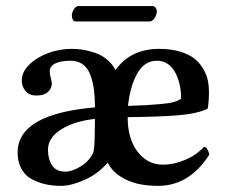

<svg xmlns="http://www.w3.org/2000/svg" viewBox="-20 -603 746 633"><path d="M138.2 -108.9Q138.2 -78.6 151.6 -57.9Q165 -37.1 195.8 -37.1Q217.8 -37.1 245.8 -54.2Q273.9 -71.3 287.1 -99.1Q288.6 -103.5 289.8 -111.6Q291 -119.6 291.5 -132.1Q292 -144.5 292.2 -155Q292.5 -165.5 292.7 -183.1Q293 -200.7 293 -210.9Q227.1 -204.1 182.6 -177Q138.2 -149.9 138.2 -108.9ZM401.9 -253.9Q444.3 -255.4 461.7 -256.3Q479 -257.3 508.1 -259.8Q537.1 -262.2 552.7 -266.6Q568.4 -271 577.1 -277.8Q577.1 -330.1 556.2 -366.5Q535.2 -402.8 497.1 -402.8Q456.5 -402.8 432.9 -361.3Q409.2 -319.8 401.9 -253.9ZM38.1 -100.1Q38.1 -227.1 293 -249Q293 -324.2 274.7 -363.5Q256.3 -402.8 211.9 -402.8Q181.6 -402.8 162.8 -394Q144 -385.3 144 -368.2Q144 -357.9 147.5 -345.5Q150.9 -333 150.9 -327.1Q150.9 -313 138.7 -300.5Q126.5 -288.1 100.1 -288.1Q76.2 -288.1 64 -303Q51.8 -317.9 51.8 -337.9Q51.8 -366.2 77.1 -390.6Q102.5 -415 140.1 -428.5Q177.7 -441.9 215.8 -441.9Q234.9 -441.9 253.4 -439Q272 -436 293.2 -429Q314.5 -421.9 332.3 -407.2Q350.1 -392.6 360.8 -372.1Q410.6 -441.9 504.9 -441.9Q544.4 -441.9 574.5 -432.6Q604.5 -423.3 622.1 -408.9Q639.6 -394.5 650.6 -375Q661.6 -355.5 665.3 -337.6Q668.9 -319.8 668.9 -300.8Q668.9 -270.5 665 -245.1Q632.3 -228.5 569.8 -223.1Q507.3 -217.8 400.9 -216.8Q400.9 -145.5 433.6 -102.8Q466.3 -60.1 517.1 -60.1Q551.8 -60.1 589.1 -75.4Q626.5 -90.8 652.8 -119.1Q659.7 -118.7 664.3 -110.1Q668.9 -101.6 669.9 -92.8Q604 9.8 501 9.8Q465.8 9.8 435.3 3.2Q404.8 -3.4 377 -21.2Q349.1 -39.1 335 -66.9Q303.7 -29.8 259 -10Q214.4 9.8 182.1 9.8Q153.8 9.8 129.6 4.4Q105.5 -1 84 -12.7Q62.5 -24.4 50.3 -46.9Q38.1 -69.3 38.1 -100.1ZM473.1 -532.2H229Q223.1 -532.2 220 -538.3Q216.8 -544.4 216.8 -550.8Q216.8 -561 223.4 -572Q230 -583 238.8 -583H482.9Q489.3 -583 493.2 -577.1Q497.1 -571.3 497.1 -565.9Q497.1 -555.7 489.7 -543.9Q482.4 -532.2 473.1 -532.2Z"/></svg>

Font: Common Serif SemiBold
Style: Regular
Weight: 600
Designer: Philipp H. Poll, Khaled Hosny
Foundry: Stefan Peev, Context Ltd.
Version: Version 1.026